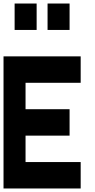

<svg xmlns="http://www.w3.org/2000/svg" viewBox="-20 -1050 540 1090"><path d="M63 -880V-1030H188V-880ZM250 -880V-1030H375V-880ZM0 20V-730H438V-580H125V-430H375V-280H125V-130H438V20Z"/></svg>

Font: 2P VHS
Style: Regular
Weight: 400
Designer: CodeMan38
Foundry: CodeMan38
Version: Version 3.000